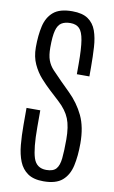

<svg xmlns="http://www.w3.org/2000/svg" viewBox="-97 -921 581 980"><g transform="rotate(10 194.0 -431.0)"><path d="M200.7 9.8Q149.4 9.8 119.4 -11Q89.4 -31.7 74.7 -68.1Q60.1 -104.5 55.7 -152.6Q51.3 -200.7 51.3 -255.4V-344.2H122.6V-256.8Q122.6 -146.5 138.4 -98.1Q154.3 -49.8 205.1 -49.8Q240.7 -49.8 256.1 -67.4Q271.5 -85 275.4 -122.6Q279.3 -160.2 279.3 -220.7Q279.3 -287.1 262.9 -327.9Q246.6 -368.7 204.6 -407.2L153.8 -454.1Q130.4 -475.6 105 -503.9Q79.6 -532.2 62 -570.1Q44.4 -607.9 44.4 -657.2Q44.4 -719.2 55.4 -767.3Q66.4 -815.4 98.9 -843Q131.3 -870.6 196.3 -870.6Q249 -870.6 278.3 -850.3Q307.6 -830.1 320.6 -793.9Q333.5 -757.8 336.4 -710Q339.4 -662.1 339.4 -606.4V-558.1H274.4V-611.8Q274.4 -690.9 267.3 -733.6Q260.3 -776.4 243.7 -793Q227.1 -809.6 197.3 -809.6Q168.9 -809.6 151.1 -798.3Q133.3 -787.1 125.2 -757.1Q117.2 -727.1 117.2 -669.4Q117.2 -628.4 126.5 -603.3Q135.7 -578.1 154.8 -557.6Q173.8 -537.1 202.1 -508.8L249.5 -461.9Q298.3 -414.1 325.9 -356Q353.5 -297.9 353.5 -212.9Q353.5 -147.5 342.3 -97.2Q331.1 -46.9 298.3 -18.6Q265.6 9.8 200.7 9.8Z"/></g></svg>

Font: Antonio Thin
Style: Regular
Weight: 250
Designer: Vernon Adams
Foundry: Vernon Adams
Version: Version 1.002